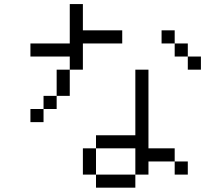

<svg xmlns="http://www.w3.org/2000/svg" viewBox="-20 -832 1040 915"><path d="M875 0V-62.5H812.5V0ZM937.5 -500V-562.5H875V-500ZM562.5 -625V-687.5H375Q375 -687.5 375 -812.5H312.5V-625H125V-562.5H312.5V-500H250Q250 -500 250 -375H187.5V-312.5H125V-250H187.5V-312.5H250V-375H312.5Q312.5 -375 312.5 -500H375Q375 -500 375 -625ZM437.5 0V62.5H625V0ZM437.5 0Q437.5 0 437.5 -125H375Q375 -125 375 0ZM625 0H687.5V-62.5H812.5V-125H687.5Q687.5 -125 687.5 -500H625V-187.5H437.5V-125H625Q625 -125 625 0ZM875 -562.5V-625H812.5V-562.5ZM812.5 -625V-687.5H750V-625Z"/></svg>

Font: CalcUnifontExMono
Style: Regular
Weight: 500
Version: Version 15.0.06